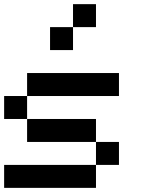

<svg xmlns="http://www.w3.org/2000/svg" viewBox="-20 -909 707 929"><path d="M444.4 0H0V-111.1H444.4ZM555.6 -111.1H444.4V-222.2H555.6ZM444.4 -222.2H111.1V-333.3H444.4ZM111.1 -333.3H0V-444.4H111.1ZM555.6 -444.4H111.1V-555.6H555.6ZM444.4 -777.8H333.3V-888.9H444.4ZM333.3 -666.7H222.2V-777.8H333.3Z"/></svg>

Font: Pixeloid Mono
Style: Regular
Weight: 400
Monospace: yes
Designer: GGBotNet
Foundry: GGBotNet
Version: 0.5